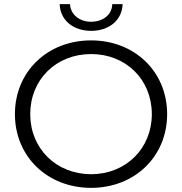

<svg xmlns="http://www.w3.org/2000/svg" viewBox="-20 -901 879 927"><path d="M420 -752C504 -752 569 -801 572 -881H522C521 -829 476 -796 420 -796C365 -796 321 -829 318 -881H268C271 -801 336 -752 420 -752ZM420 6C630 6 787 -145 787 -350C787 -555 630 -706 420 -706C208 -706 52 -554 52 -350C52 -146 208 6 420 6ZM420 -60C251 -60 126 -184 126 -350C126 -517 251 -640 420 -640C588 -640 713 -517 713 -350C713 -184 588 -60 420 -60Z"/></svg>

Font: Montserrat Z
Style: Regular
Weight: 400
Designer: Julieta Ulanovsky
Foundry: Julieta Ulanovsky
Version: Version 8.000